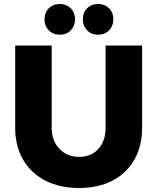

<svg xmlns="http://www.w3.org/2000/svg" viewBox="-20 -929 789 962"><path d="M377 -143Q436 -143 472.5 -182.5Q509 -222 509 -289V-701H692V-289Q692 -198 653.5 -129.5Q615 -61 543.5 -24Q472 13 376 13Q280 13 207.5 -24Q135 -61 95.5 -129.5Q56 -198 56 -289V-701H239V-289Q239 -223 278 -183Q317 -143 377 -143ZM356 -832Q356 -799 334.5 -777Q313 -755 280 -755Q246 -755 224.5 -777Q203 -799 203 -832Q203 -866 224.5 -887.5Q246 -909 280 -909Q313 -909 334.5 -887.5Q356 -866 356 -832ZM548 -832Q548 -799 526.5 -777Q505 -755 472 -755Q438 -755 416.5 -777Q395 -799 395 -832Q395 -866 416.5 -887.5Q438 -909 472 -909Q505 -909 526.5 -887.5Q548 -866 548 -832Z"/></svg>

Font: Gontserrat
Style: Bold
Weight: 700
Designer: Julieta Ulanovsky
Foundry: Julieta Ulanovsky
Version: Version 6.001